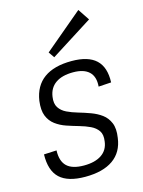

<svg xmlns="http://www.w3.org/2000/svg" viewBox="-118 -845 687 920"><g transform="rotate(-15 225.5 -384.5)"><path d="M189 6Q103 6 63 -31.5Q23 -69 25 -149L88 -152Q86 -99 112.5 -73.5Q139 -48 197 -48Q252 -48 284.5 -70Q317 -92 322 -134Q327 -167 314 -186Q301 -205 277 -216.5Q253 -228 223 -236.5Q193 -245 163.5 -255Q134 -265 110.5 -282.5Q87 -300 75.5 -328.5Q64 -357 70 -403Q81 -475 131 -511Q181 -547 268 -547Q350 -547 389 -510.5Q428 -474 425 -399L362 -395Q366 -444 340 -468.5Q314 -493 261 -493Q206 -493 174 -470.5Q142 -448 136 -405Q131 -372 144 -352Q157 -332 181 -320.5Q205 -309 234.5 -300.5Q264 -292 294 -281Q324 -270 347 -253Q370 -236 382 -207.5Q394 -179 387 -134Q378 -65 327.5 -29.5Q277 6 189 6ZM401 -718 193 -586 173 -615 363 -775Z"/></g></svg>

Font: Pathway Extreme SemiCondensed ExtraLight
Style: Italic
Weight: 250
Width: 4
Italic angle: -8°
Version: Version 1.001;gftools[0.9.26]